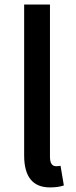

<svg xmlns="http://www.w3.org/2000/svg" viewBox="-20 -817 338 850"><path d="M201.2 12.7Q86.9 12.7 86.9 -128.9V-796.9H201.2V-123Q201.2 -81.1 228.5 -81.1Q238.3 -81.1 248 -83L262.7 3.9Q238.3 12.7 201.2 12.7Z"/></svg>

Font: Gen Shin Gothic Medium
Style: Regular
Weight: 500
Designer: [Source Han Sans]
Ryoko NISHIZUKA  (kana & ideographs); Paul D. Hunt (Latin, Greek & Cyrillic); Wenlong ZHANG  (bopomofo
Version: Version 1.002.20150607